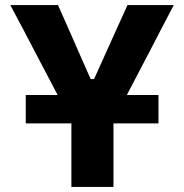

<svg xmlns="http://www.w3.org/2000/svg" viewBox="-20 -733 721 753"><path d="M260 0V-249H81V-360.5H206L116.5 -531Q92.5 -576 71 -618Q49 -659.5 20.5 -713H207.5Q226 -671.5 239 -642Q252 -612 264 -585.5Q275.5 -559 289.5 -527L335.5 -423H349L394.5 -524Q409.5 -557.5 422 -585Q434.5 -612.5 448 -642.5Q461.5 -672.5 480 -713H661.5Q637.5 -667 613.5 -621.5Q589.5 -575.5 567 -531.5L477.5 -360.5H601.5V-249H425V0Z"/></svg>

Font: Heraclito
Style: Bold
Weight: 700
Designer: Kostas Bartsokas (font) & Cristiano Sobral (main changes)
Foundry: Kostas Bartsokas (font) & Cristiano Sobral (main changes)
Version: Version 1.00;July 8, 2020;FontCreator 13.0.0.2655 64-bit